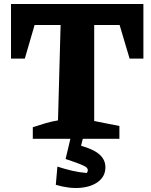

<svg xmlns="http://www.w3.org/2000/svg" viewBox="-20 -694 756 960"><path d="M697 -674V-401H628L578 -569H451V-89L577 -64V0H144V-58Q175 -68 206.5 -77.5Q238 -87 270 -92L283 -569H153L104 -401H35V-674ZM259 230 267 139Q304 151 340 159.5Q376 168 413 171Q416 168 417.5 164.5Q419 161 419 157Q419 149 411.5 142.5Q404 136 380 126.5Q356 117 308 101L346 25Q432 44 469.5 72Q507 100 507 142Q507 186 473 213Q439 240 382.5 245Q326 250 259 230ZM336 -17H398L369 101H308Z"/></svg>

Font: Piazzolla Thin Black
Style: Regular
Weight: 900
Version: Version 2.005